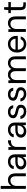

<svg xmlns="http://www.w3.org/2000/svg" viewBox="2341 -3101 772 5494"><g transform="rotate(-90 2727.0 -354.0)"><path d="M69 0V-720H153V-416Q178 -461 223.5 -487Q269 -513 324 -513Q381 -513 424 -489.5Q467 -466 490.5 -418Q514 -370 514 -296V0H431V-287Q431 -363 399 -402Q367 -441 306 -441Q263 -441 228 -420Q193 -399 173 -359.5Q153 -320 153 -263V0Z M808 12Q746 12 705.5 -9Q665 -30 645 -65.5Q625 -101 625 -143Q625 -194 651.5 -229Q678 -264 726.5 -282.5Q775 -301 840 -301H974Q974 -348 959.5 -379Q945 -410 917 -426Q889 -442 849 -442Q801 -442 765.5 -417.5Q730 -393 722 -347H636Q642 -400 672.5 -437Q703 -474 750 -493.5Q797 -513 849 -513Q918 -513 964.5 -487.5Q1011 -462 1034.5 -416.5Q1058 -371 1058 -309V0H983L978 -89Q968 -68 952.5 -49.5Q937 -31 916.5 -17.5Q896 -4 869 4Q842 12 808 12ZM821 -59Q857 -59 885 -73.5Q913 -88 933.5 -113Q954 -138 964 -169.5Q974 -201 974 -234V-236H847Q799 -236 769 -224.5Q739 -213 726 -193Q713 -173 713 -147Q713 -120 725.5 -100Q738 -80 762 -69.5Q786 -59 821 -59Z M1186 0V-501H1262L1269 -405Q1285 -439 1311.5 -463Q1338 -487 1375 -500Q1412 -513 1459 -513V-425H1432Q1399 -425 1369.5 -416.5Q1340 -408 1317.5 -389Q1295 -370 1282.5 -337.5Q1270 -305 1270 -256V0Z M1718 12Q1656 12 1615.5 -9Q1575 -30 1555 -65.5Q1535 -101 1535 -143Q1535 -194 1561.5 -229Q1588 -264 1636.5 -282.5Q1685 -301 1750 -301H1884Q1884 -348 1869.5 -379Q1855 -410 1827 -426Q1799 -442 1759 -442Q1711 -442 1675.5 -417.5Q1640 -393 1632 -347H1546Q1552 -400 1582.5 -437Q1613 -474 1660 -493.5Q1707 -513 1759 -513Q1828 -513 1874.5 -487.5Q1921 -462 1944.5 -416.5Q1968 -371 1968 -309V0H1893L1888 -89Q1878 -68 1862.5 -49.5Q1847 -31 1826.5 -17.5Q1806 -4 1779 4Q1752 12 1718 12ZM1731 -59Q1767 -59 1795 -73.5Q1823 -88 1843.5 -113Q1864 -138 1874 -169.5Q1884 -201 1884 -234V-236H1757Q1709 -236 1679 -224.5Q1649 -213 1636 -193Q1623 -173 1623 -147Q1623 -120 1635.5 -100Q1648 -80 1672 -69.5Q1696 -59 1731 -59Z M2286 12Q2225 12 2178.5 -8.5Q2132 -29 2104 -67Q2076 -105 2069 -156H2155Q2161 -129 2177 -107Q2193 -85 2221 -72Q2249 -59 2287 -59Q2323 -59 2345.5 -69.5Q2368 -80 2379.5 -97.5Q2391 -115 2391 -136Q2391 -167 2376.5 -183Q2362 -199 2334 -208Q2306 -217 2267 -224Q2235 -230 2203.5 -240.5Q2172 -251 2146.5 -266.5Q2121 -282 2106 -306Q2091 -330 2091 -365Q2091 -408 2113.5 -441.5Q2136 -475 2176.5 -494Q2217 -513 2273 -513Q2353 -513 2403 -474Q2453 -435 2462 -361H2379Q2374 -399 2346.5 -420.5Q2319 -442 2272 -442Q2225 -442 2200.5 -423Q2176 -404 2176 -373Q2176 -353 2190 -338Q2204 -323 2230.5 -312.5Q2257 -302 2295 -294Q2344 -285 2385 -270Q2426 -255 2451.5 -226Q2477 -197 2477 -143Q2478 -97 2454 -62Q2430 -27 2387.5 -7.5Q2345 12 2286 12Z M2787 12Q2726 12 2679.5 -8.5Q2633 -29 2605 -67Q2577 -105 2570 -156H2656Q2662 -129 2678 -107Q2694 -85 2722 -72Q2750 -59 2788 -59Q2824 -59 2846.5 -69.5Q2869 -80 2880.5 -97.5Q2892 -115 2892 -136Q2892 -167 2877.5 -183Q2863 -199 2835 -208Q2807 -217 2768 -224Q2736 -230 2704.5 -240.5Q2673 -251 2647.5 -266.5Q2622 -282 2607 -306Q2592 -330 2592 -365Q2592 -408 2614.5 -441.5Q2637 -475 2677.5 -494Q2718 -513 2774 -513Q2854 -513 2904 -474Q2954 -435 2963 -361H2880Q2875 -399 2847.5 -420.5Q2820 -442 2773 -442Q2726 -442 2701.5 -423Q2677 -404 2677 -373Q2677 -353 2691 -338Q2705 -323 2731.5 -312.5Q2758 -302 2796 -294Q2845 -285 2886 -270Q2927 -255 2952.5 -226Q2978 -197 2978 -143Q2979 -97 2955 -62Q2931 -27 2888.5 -7.5Q2846 12 2787 12Z M3098 0V-501H3174L3180 -429Q3204 -468 3244 -490.5Q3284 -513 3334 -513Q3372 -513 3404 -502.5Q3436 -492 3460 -470.5Q3484 -449 3499 -416Q3525 -462 3571 -487.5Q3617 -513 3668 -513Q3727 -513 3771 -489.5Q3815 -466 3838.5 -418Q3862 -370 3862 -297V0H3779V-288Q3779 -364 3748 -402.5Q3717 -441 3660 -441Q3620 -441 3589 -420Q3558 -399 3540 -360Q3522 -321 3522 -264V0H3438V-288Q3438 -364 3407 -402.5Q3376 -441 3319 -441Q3281 -441 3249.5 -420Q3218 -399 3200 -360Q3182 -321 3182 -264V0Z M4214 12Q4143 12 4088 -20.5Q4033 -53 4001.5 -112.5Q3970 -172 3970 -250Q3970 -330 4001 -388.5Q4032 -447 4087.5 -480Q4143 -513 4216 -513Q4289 -513 4341 -480Q4393 -447 4420.5 -394Q4448 -341 4448 -278Q4448 -268 4448 -256.5Q4448 -245 4447 -231H4033V-296H4365Q4362 -365 4319.5 -403.5Q4277 -442 4214 -442Q4171 -442 4134 -422.5Q4097 -403 4074.5 -366Q4052 -329 4052 -273V-245Q4052 -184 4075 -142Q4098 -100 4135 -79.5Q4172 -59 4214 -59Q4266 -59 4300.5 -82.5Q4335 -106 4351 -147H4434Q4421 -101 4391 -65.5Q4361 -30 4316.5 -9Q4272 12 4214 12Z M4560 0V-501H4636L4641 -412Q4665 -459 4710 -486Q4755 -513 4812 -513Q4870 -513 4913 -489.5Q4956 -466 4980 -418Q5004 -370 5004 -297V0H4920V-288Q4920 -364 4887 -402.5Q4854 -441 4793 -441Q4750 -441 4716.5 -420Q4683 -399 4663.5 -360Q4644 -321 4644 -264V0Z M5331 0Q5286 0 5253 -14Q5220 -28 5202.5 -61.5Q5185 -95 5185 -152V-430H5098V-501H5185L5196 -621H5269V-501H5415V-430H5269V-152Q5269 -105 5288 -88.5Q5307 -72 5355 -72H5408V0Z"/></g></svg>

Font: DM Sans 18pt
Style: Regular
Weight: 400
Designer: Colophon Foundry, Jonny Pinhorn
Foundry: Colophon Foundry
Version: Version 4.004;gftools[0.9.30]